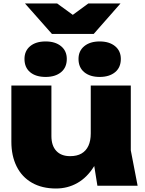

<svg xmlns="http://www.w3.org/2000/svg" viewBox="-20 -1062 832 1098"><path d="M300 16Q220 16 162.5 -17Q105 -50 75 -110.5Q45 -171 45 -251V-573H274V-284Q274 -229 302 -199Q330 -169 381 -169Q420 -169 446 -184Q472 -199 485.5 -228Q499 -257 499 -299L568 -263Q556 -172 517 -109.5Q478 -47 422.5 -15.5Q367 16 300 16ZM537 0 499 -237V-573H728V-202L767 0ZM241 -622Q185 -622 152.5 -649Q120 -676 120 -725Q120 -771 152.5 -798Q185 -825 241 -825Q296 -825 329 -798Q362 -771 362 -725Q362 -676 329 -649Q296 -622 241 -622ZM550 -622Q495 -622 462 -649Q429 -676 429 -725Q429 -771 462 -798Q495 -825 550 -825Q605 -825 638 -798Q671 -771 671 -725Q671 -676 638 -649Q605 -622 550 -622ZM516 -868H277L123 -1042H307L450 -938H343L485 -1042H669Z"/></svg>

Font: Unbounded ExtraBold
Style: Regular
Weight: 800
Designer: Luke Prowse, Jean-Baptiste Morizot, Fátima Lázaro, Florian Runge
Foundry: NaN
Version: Version 1.701;gftools[0.9.28.dev5+ged2979d]